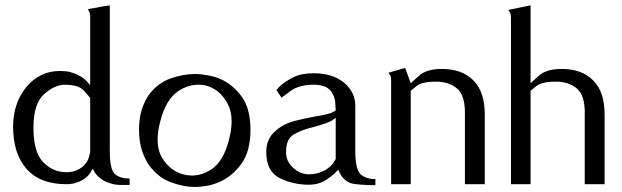

<svg xmlns="http://www.w3.org/2000/svg" viewBox="-20 -707 2386 737"><path d="M401.4 -126Q401.4 -240.2 401.4 -582Q401.4 -582 401.4 -583Q401.4 -609.4 401.4 -686.5Q379.9 -683.6 317.4 -671.9Q320.3 -667 323.2 -660.2Q326.2 -653.3 326.2 -646.5Q326.2 -557.6 326.2 -379.9Q326.2 -379.9 314.5 -393.6Q302.7 -407.2 278.3 -419.9Q265.6 -425.8 248 -430.7Q231.4 -434.6 210 -434.6Q132.8 -434.6 81.1 -373Q30.3 -310.5 30.3 -220.7Q30.3 -117.2 82 -58.6Q133.8 0 234.4 0Q254.9 0 270.5 -4.9Q286.1 -9.8 297.9 -16.6Q319.3 -30.3 327.1 -44.9Q335.9 -59.6 335.9 -59.6Q335.9 -59.6 344.7 -43.9Q354.5 -28.3 377 -14.6Q389.6 -6.8 407.2 -2Q423.8 2.9 446.3 2.9Q447.3 2.9 451.2 2.9Q458 2.9 477.5 2.9Q477.5 -2.9 477.5 -21.5Q442.4 -21.5 421.9 -38.1Q401.4 -55.7 401.4 -126ZM326.2 -123Q326.2 -123 321.3 -103.5Q316.4 -85 297.9 -67.4Q287.1 -58.6 272.5 -52.7Q256.8 -45.9 235.4 -45.9Q182.6 -45.9 145.5 -85Q108.4 -123 108.4 -216.8Q108.4 -309.6 149.4 -345.7Q190.4 -381.8 228.5 -381.8Q284.2 -381.8 304.7 -356.4Q326.2 -331.1 326.2 -331.1Q326.2 -261.7 326.2 -123Z M941.4 -209Q941.4 -291 907.2 -336.9Q873 -382.8 827.1 -403.3Q801.8 -414.1 776.4 -418Q751 -422.9 727.5 -422.9Q684.6 -422.9 635.7 -406.2Q585.9 -388.7 552.7 -344.7Q535.2 -320.3 524.4 -287.1Q513.7 -253.9 513.7 -209Q513.7 -165 524.4 -130.9Q535.2 -96.7 552.7 -72.3Q585.9 -26.4 634.8 -7.8Q684.6 10.7 727.5 10.7Q750 10.7 776.4 5.9Q801.8 1 827.1 -10.7Q873 -32.2 907.2 -79.1Q941.4 -127 941.4 -209ZM685.5 -37.1Q632.8 -50.8 602.5 -100.6Q585 -129.9 585 -171.9Q585 -202.1 594.7 -239.3Q616.2 -326.2 666 -358.4Q702.1 -381.8 741.2 -381.8Q754.9 -381.8 769.5 -378.9Q822.3 -365.2 851.6 -312.5Q869.1 -282.2 869.1 -241.2Q869.1 -210 859.4 -172.9Q837.9 -85 788.1 -54.7Q752.9 -33.2 716.8 -33.2Q701.2 -33.2 685.5 -37.1Z M1343.8 -123Q1343.8 -168 1343.8 -301.8Q1343.8 -352.5 1300.8 -389.6Q1256.8 -425.8 1183.6 -425.8Q1136.7 -425.8 1105.5 -410.2Q1074.2 -393.6 1057.6 -378.9Q1048.8 -371.1 1044.9 -366.2Q1041 -361.3 1041 -361.3Q1046.9 -351.6 1060.5 -332Q1060.5 -332 1094.7 -357.4Q1127.9 -381.8 1183.6 -381.8Q1231.4 -381.8 1250 -357.4Q1267.6 -334 1267.6 -301.8Q1267.6 -295.9 1268.6 -283.2Q1268.6 -283.2 1257.8 -276.4Q1247.1 -269.5 1184.6 -258.8Q1151.4 -252.9 1108.4 -242.2Q1066.4 -230.5 1037.1 -204.1Q1020.5 -190.4 1011.7 -170.9Q1002 -151.4 1002 -125Q1002 -48.8 1053.7 -23.4Q1105.5 2 1165 2Q1207 2 1236.3 -19.5Q1265.6 -40 1278.3 -55.7Q1297.9 -6.8 1338.9 -1Q1379.9 3.9 1420.9 3.9Q1420.9 -3.9 1420.9 -19.5Q1385.7 -19.5 1365.2 -37.1Q1344.7 -53.7 1343.8 -123ZM1268.6 -96.7Q1268.6 -96.7 1259.8 -82Q1251 -68.4 1229.5 -54.7Q1217.8 -47.9 1202.1 -43Q1185.5 -38.1 1165 -38.1Q1132.8 -38.1 1105.5 -62.5Q1078.1 -86.9 1078.1 -123Q1078.1 -174.8 1108.4 -191.4Q1138.7 -209 1184.6 -219.7Q1238.3 -234.4 1253.9 -244.1Q1268.6 -254.9 1268.6 -254.9Q1268.6 -202.1 1268.6 -96.7Z M1481.4 -401.4Q1481.4 -300.8 1481.4 0Q1501 0 1556.6 0Q1556.6 -89.8 1556.6 -358.4Q1556.6 -358.4 1578.1 -376Q1598.6 -393.6 1653.3 -393.6Q1702.1 -393.6 1733.4 -368.2Q1764.6 -342.8 1764.6 -275.4Q1764.6 -183.6 1764.6 0Q1769.5 0 1784.2 0Q1797.9 0 1840.8 0Q1840.8 -67.4 1840.8 -267.6Q1840.8 -355.5 1796.9 -398.4Q1753.9 -442.4 1675.8 -442.4Q1616.2 -442.4 1586.9 -415Q1556.6 -387.7 1556.6 -387.7Q1549.8 -407.2 1535.2 -446.3Q1518.6 -441.4 1470.7 -427.7Q1478.5 -418.9 1480.5 -410.2Q1481.4 -401.4 1481.4 -401.4Z M1941.4 -641.6Q1941.4 -481.4 1941.4 0Q1960.9 0 2016.6 0Q2016.6 -89.8 2016.6 -358.4Q2016.6 -358.4 2038.1 -376Q2058.6 -393.6 2113.3 -393.6Q2162.1 -393.6 2193.4 -368.2Q2224.6 -342.8 2224.6 -275.4Q2224.6 -183.6 2224.6 0Q2229.5 0 2244.1 0Q2257.8 0 2300.8 0Q2300.8 -67.4 2300.8 -267.6Q2300.8 -355.5 2256.8 -398.4Q2213.9 -442.4 2135.7 -442.4Q2076.2 -442.4 2046.9 -415Q2016.6 -387.7 2016.6 -387.7Q2016.6 -487.3 2016.6 -686.5Q1995.1 -682.6 1930.7 -668.9Q1938.5 -660.2 1940.4 -651.4Q1941.4 -641.6 1941.4 -641.6Z"/></svg>

Font: BSRU BANSOMDEJ
Style: Regular
Weight: 400
Designer: Wisit Potiwat
Version: Version 1.000;PS 002.000;hotconv 1.0.70;makeotf.lib2.5.58329